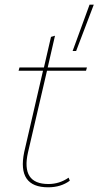

<svg xmlns="http://www.w3.org/2000/svg" viewBox="-20 -787 419 817"><path d="M379 -767 304 -570H289L361 -767ZM214 -635 183 -500H350L346 -486H180L99 -138Q69 -4 186 -4Q233 -4 272 -31L277 -18Q239 10 185 10Q52 10 83 -140L163 -486H59L63 -500H167L197 -630Z"/></svg>

Font: Elaine Sans Thin
Style: Italic
Weight: 250
Italic angle: -13°
Designer: Wei Huang
Foundry: Wei Huang
Version: Version 2.001;December 24, 2019;FontCreator 12.0.0.2547 64-b